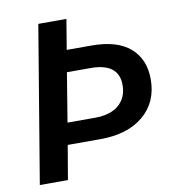

<svg xmlns="http://www.w3.org/2000/svg" viewBox="-75 -717 718 785"><g transform="rotate(-10 283.5 -325.0)"><path d="M27.5 0 135.8 -650H252.5L231.7 -525H335Q440.8 -525 495 -477.9Q549.2 -430.8 549.2 -347.5Q549.2 -252.5 483.3 -197.1Q417.5 -141.7 303.3 -141.7H168.3L144.2 0ZM183.3 -231.7H296.7Q362.5 -231.7 397.1 -262.1Q431.7 -292.5 431.7 -344.2Q431.7 -435 315 -435H216.7Z"/></g></svg>

Font: Familjen Grotesk Medium
Style: Italic
Weight: 500
Italic angle: -9.46201°
Designer: Anders Wikstroem, Jonas Baeckman, Matilda Gysing, Kristian Moeller
Foundry: Familjen STHLM AB
Version: Version 2.002; ttfautohint (v1.8.4.7-5d5b)